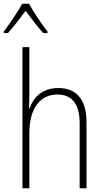

<svg xmlns="http://www.w3.org/2000/svg" viewBox="-41 -1014 561 1034"><path d="M-21 -844V-836H2C32 -869 70 -919 97 -956C125 -918 160 -870 192 -836H215V-844C188 -877 139 -950 115 -994H79C56 -952 9 -883 -21 -844ZM80 0H117V-296C117 -438 180 -505 268 -505C343 -505 388 -459 388 -349V0H425V-355C425 -481 368 -540 273 -540C183 -540 137 -485 118 -430H115C116 -454 117 -473 117 -502V-760H80Z"/></svg>

Font: Noto Sans Mono ExtraCondensed ExtraLight
Style: Regular
Weight: 200
Width: 2
Designer: Monotype Design Team
Foundry: Monotype Imaging Inc.
Version: Version 2.014